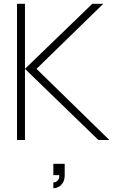

<svg xmlns="http://www.w3.org/2000/svg" viewBox="-20 -740 598 1015"><path d="M262 225Q268 225 276 221Q284 217 289.2 208.2Q294.5 199.5 293 186H262V126H322V186Q322 210 312.5 225.5Q303 241 289.2 248Q275.5 255 262 255ZM70 0V-720H112V-376L468 -720H526L173 -376L558 0H500L112 -376V0Z"/></svg>

Font: Manrope
Style: Regular
Weight: 400
Designer: Mikhail Sharanda
Foundry: Mikhail Sharanda
Version: Version 4.503